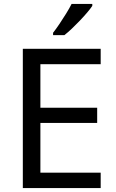

<svg xmlns="http://www.w3.org/2000/svg" viewBox="-20 -964 596 984"><path d="M496 0H97V-714H496V-635H187V-412H478V-334H187V-79H496ZM453 -934Q444 -920 427 -900Q410 -880 389.5 -858.5Q369 -837 348.5 -817.5Q328 -798 310 -784H252V-796Q267 -815 284.5 -841Q302 -867 319 -894.5Q336 -922 347 -944H453Z"/></svg>

Font: Noto Sans Canadian Aboriginal
Style: Regular
Weight: 400
Designer: Monotype Design Team, Typotheque's Kevin King
Foundry: Monotype Imaging Inc.
Version: Version 2.002